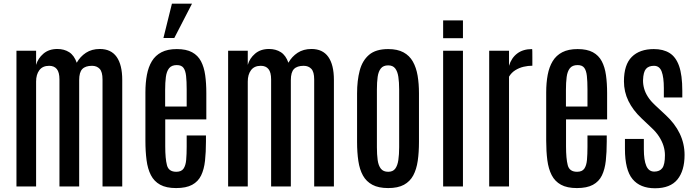

<svg xmlns="http://www.w3.org/2000/svg" viewBox="-20 -1006 3743 1036"><path d="M68.8 0V-732.4H174.8V-655.8Q184.6 -690.9 214.1 -716.3Q243.7 -741.7 289.6 -741.7Q326.2 -741.7 353.3 -724.4Q380.4 -707 394 -667.5Q412.6 -700.7 443.8 -721.2Q475.1 -741.7 518.6 -741.7Q579.1 -741.7 609.4 -699Q639.6 -656.2 639.6 -574.7V0H533.2V-577.1Q533.2 -618.2 517.8 -634.5Q502.4 -650.9 476.6 -650.9Q440.9 -650.9 424.1 -633.5Q407.2 -616.2 407.2 -573.2V0H300.8V-577.6Q300.8 -615.7 286.6 -633.3Q272.5 -650.9 245.1 -650.9Q210 -650.9 192.4 -627.4Q174.8 -604 174.8 -565.9V0Z M930.2 8.8Q877 8.8 844.2 -9.3Q811.5 -27.3 794.2 -61Q776.9 -94.7 770.8 -141.8Q764.6 -189 764.6 -246.1V-507.8Q764.6 -559.6 772.7 -602.3Q780.8 -645 799.6 -676Q818.4 -707 851.3 -724.1Q884.3 -741.2 934.1 -741.2Q984.9 -741.2 1016.4 -724.1Q1047.9 -707 1064.5 -675.5Q1081.1 -644 1087.2 -600.3Q1093.3 -556.6 1093.3 -503.9V-361.8H871.6V-216.3Q871.6 -149.9 880.9 -114.5Q890.1 -79.1 931.2 -79.1Q958.5 -79.1 970.2 -95.9Q981.9 -112.8 984.6 -143.3Q987.3 -173.8 987.3 -214.8V-274.9H1091.3V-242.2Q1091.3 -184.6 1086.2 -138.4Q1081.1 -92.3 1065.2 -59.3Q1049.3 -26.4 1016.8 -8.8Q984.4 8.8 930.2 8.8ZM871.1 -431.2H987.3V-524.4Q987.3 -566.9 984.1 -595.9Q981 -625 970 -639.9Q959 -654.8 934.1 -654.8Q905.8 -654.8 892.3 -637.7Q878.9 -620.6 875 -590.6Q871.1 -560.5 871.1 -521ZM861.8 -800.8 907.7 -986.3H1016.1L920.4 -800.8Z M1210.9 0V-732.4H1316.9V-655.8Q1326.7 -690.9 1356.2 -716.3Q1385.7 -741.7 1431.6 -741.7Q1468.3 -741.7 1495.4 -724.4Q1522.5 -707 1536.1 -667.5Q1554.7 -700.7 1585.9 -721.2Q1617.2 -741.7 1660.6 -741.7Q1721.2 -741.7 1751.5 -699Q1781.7 -656.2 1781.7 -574.7V0H1675.3V-577.1Q1675.3 -618.2 1659.9 -634.5Q1644.5 -650.9 1618.7 -650.9Q1583 -650.9 1566.2 -633.5Q1549.3 -616.2 1549.3 -573.2V0H1442.9V-577.6Q1442.9 -615.7 1428.7 -633.3Q1414.6 -650.9 1387.2 -650.9Q1352.1 -650.9 1334.5 -627.4Q1316.9 -604 1316.9 -565.9V0Z M2074.7 8.8Q2022.5 8.8 1989.5 -8.8Q1956.5 -26.4 1938.5 -58.8Q1920.4 -91.3 1913.6 -137.2Q1906.7 -183.1 1906.7 -240.2V-502.4Q1906.7 -571.3 1920.9 -625.2Q1935.1 -679.2 1971.4 -710.2Q2007.8 -741.2 2074.7 -741.2Q2124.5 -741.2 2157 -723.6Q2189.5 -706.1 2207.8 -673.6Q2226.1 -641.1 2233.4 -597.7Q2240.7 -554.2 2240.7 -502.4V-240.2Q2240.7 -184.1 2234.1 -138.4Q2227.5 -92.8 2210 -59.8Q2192.4 -26.9 2159.7 -9Q2127 8.8 2074.7 8.8ZM2074.7 -79.1Q2100.1 -79.1 2112.5 -95.7Q2125 -112.3 2129.4 -142.3Q2133.8 -172.4 2133.8 -211.9V-522.9Q2133.8 -562.5 2129.4 -591.6Q2125 -620.6 2112.3 -637Q2099.6 -653.3 2074.7 -653.3Q2048.3 -653.3 2035.2 -637Q2022 -620.6 2017.8 -591.6Q2013.7 -562.5 2013.7 -522.9V-211.9Q2013.7 -172.4 2017.8 -142.3Q2022 -112.3 2035.2 -95.7Q2048.3 -79.1 2074.7 -79.1Z M2371.1 0V-732.4H2478V0ZM2371.1 -799.8V-896H2478V-799.8Z M2619.6 0V-732.4H2726.6V-650.9Q2739.3 -693.4 2770.8 -717.3Q2802.2 -741.2 2851.1 -741.2Q2852.1 -741.2 2852.3 -727.5Q2852.5 -713.9 2852.5 -696.3Q2852.5 -678.7 2852.5 -665Q2852.5 -651.4 2852.5 -651.4Q2829.1 -651.4 2805.2 -645.8Q2781.2 -640.1 2760.5 -627.2Q2739.7 -614.3 2726.6 -592.3V0Z M3092.8 8.8Q3039.6 8.8 3006.8 -9.3Q2974.1 -27.3 2956.8 -61Q2939.5 -94.7 2933.3 -141.8Q2927.2 -189 2927.2 -246.1V-507.8Q2927.2 -559.6 2935.3 -602.3Q2943.4 -645 2962.2 -676Q2981 -707 3013.9 -724.1Q3046.9 -741.2 3096.7 -741.2Q3147.5 -741.2 3179 -724.1Q3210.4 -707 3227.1 -675.5Q3243.7 -644 3249.8 -600.3Q3255.9 -556.6 3255.9 -503.9V-361.8H3034.2V-216.3Q3034.2 -149.9 3043.5 -114.5Q3052.7 -79.1 3093.8 -79.1Q3121.1 -79.1 3132.8 -95.9Q3144.5 -112.8 3147.2 -143.3Q3149.9 -173.8 3149.9 -214.8V-274.9H3253.9V-242.2Q3253.9 -184.6 3248.8 -138.4Q3243.7 -92.3 3227.8 -59.3Q3211.9 -26.4 3179.4 -8.8Q3147 8.8 3092.8 8.8ZM3033.7 -431.2H3149.9V-524.4Q3149.9 -566.9 3146.7 -595.9Q3143.6 -625 3132.6 -639.9Q3121.6 -654.8 3096.7 -654.8Q3068.4 -654.8 3054.9 -637.7Q3041.5 -620.6 3037.6 -590.6Q3033.7 -560.5 3033.7 -521Z M3514.2 9.8Q3434.1 9.8 3393.1 -39.6Q3352.1 -88.9 3352.1 -202.6V-256.3H3454.1V-200.7Q3454.1 -142.1 3467.3 -111.1Q3480.5 -80.1 3510.3 -80.1Q3540 -80.1 3554 -99.4Q3567.9 -118.7 3567.9 -168.5Q3567.9 -193.8 3560.1 -219Q3552.2 -244.1 3536.4 -268.8Q3520.5 -293.5 3495.6 -316.4L3440.9 -368.2Q3395 -411.6 3370.8 -461.2Q3346.7 -510.7 3346.7 -567.4Q3346.7 -657.2 3389.2 -699.2Q3431.6 -741.2 3507.8 -741.2Q3558.6 -741.2 3592.8 -720Q3627 -698.7 3644.3 -649.7Q3661.6 -600.6 3661.6 -516.1V-480H3562V-530.3Q3562 -588.9 3550.3 -619.9Q3538.6 -650.9 3508.8 -650.9Q3480 -650.9 3465.6 -634.3Q3451.2 -617.7 3449.7 -573.7Q3449.2 -551.3 3455.6 -528.3Q3461.9 -505.4 3476.3 -483.2Q3490.7 -460.9 3513.7 -439.5L3569.8 -387.2Q3621.6 -339.8 3647.7 -285.4Q3673.8 -231 3673.8 -169.9Q3673.8 -85 3635.3 -37.6Q3596.7 9.8 3514.2 9.8Z"/></svg>

Font: Antonio Medium
Style: Regular
Weight: 500
Designer: Vernon Adams
Foundry: Vernon Adams
Version: Version 1.002